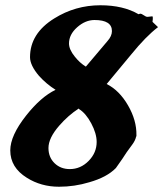

<svg xmlns="http://www.w3.org/2000/svg" viewBox="-20 -704 620 729"><path d="M498 -186H497Q494 -171 482.5 -155.5Q471 -140 461 -126Q448 -105 420 -66Q386 -31 319 -12Q263 5 204 5Q136 5 82 -29Q19 -68 19 -133Q19 -189 79 -265Q135 -336 191 -363Q156 -385 128 -416Q94 -456 94 -487Q94 -577 186 -634Q266 -684 361 -684Q448 -684 506 -650Q509 -651 512 -652Q518 -652 526 -646Q534 -640 540 -640Q543 -640 549 -641Q555 -642 558 -642Q562 -642 559 -621L580 -601Q534 -566 478 -497Q394 -395 385 -385Q433 -361 466 -304Q499 -247 498 -191ZM280 -290 279 -292Q239 -266 205 -227Q164 -180 164 -142Q164 -107 187 -84.5Q210 -62 245 -62Q286 -62 316.5 -93Q347 -124 347 -165Q347 -197 326.5 -235.5Q306 -274 280 -290ZM306 -451 388 -548Q405 -567 405 -586Q405 -628 339 -628Q304 -628 273 -600.5Q242 -573 242 -539Q242 -516 264 -489Q283 -465 306 -451Z"/></svg>

Font: Ode an Erik AH
Style: Regular
Weight: 400
Designer: Andreas Höfeld
Foundry: Fontgrube AH
Version: Version 2.00